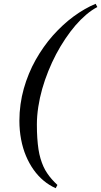

<svg xmlns="http://www.w3.org/2000/svg" viewBox="-20 -820 532 1010"><path d="M282 153 273 170Q239.1 155 209.8 130.6Q180.4 106.1 156.9 73.1Q133.5 40.1 116.8 0.4Q100 -39.2 91 -86.6Q82 -133.9 82 -185Q82 -228.2 88 -271.2Q94 -314.2 105.2 -353.9Q116.4 -393.5 132.2 -431.9Q148 -470.4 167.6 -505.1Q187.2 -539.8 210.1 -572.3Q233 -604.9 258.4 -633.4Q283.9 -661.9 311.2 -687.2Q338.6 -712.5 367.2 -733.5Q395.8 -754.5 424.9 -771.2Q454 -788 483 -800L492 -783Q463.5 -768.2 434.1 -743.4Q404.8 -718.5 377.3 -686.8Q349.9 -655 323.8 -616.1Q297.6 -577.1 275.2 -534.8Q252.9 -492.5 234.1 -445.8Q215.2 -399 202 -352.4Q188.8 -305.9 181.4 -257.7Q174 -209.5 174 -165Q174 -126 176.2 -93.6Q178.4 -61.2 182.4 -34.7Q186.5 -8.1 193.3 14.6Q200.1 37.2 208.4 55.7Q216.6 74.1 228.3 91.3Q240 108.5 252.6 122.8Q265.2 137.1 282 153Z"/></svg>

Font: Bodoni* 11
Style: Italic
Weight: 400
Italic angle: -13°
Version: Version 1.002